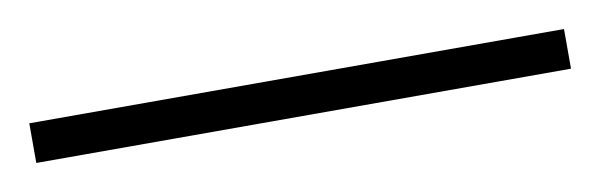

<svg xmlns="http://www.w3.org/2000/svg" viewBox="-23 9 481 154"><g transform="rotate(-10 218.0 86.0)"><path d="M435.5 102.1H0V69.8H435.5Z"/></g></svg>

Font: Rohingya Solluk
Style: Regular
Weight: 400
Designer: SIL International
Foundry: SIL International
Version: Version 1.001